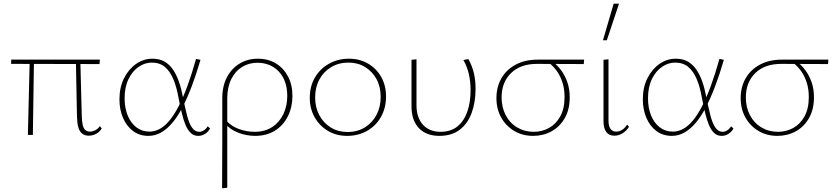

<svg xmlns="http://www.w3.org/2000/svg" viewBox="-20 -731 4510 1040"><path d="M131 0 141 -407H164L158 0ZM40 -385 41 -408H521L519 -384ZM397 -97 391 -407H415L423 -100Q424 -71 428.5 -52.5Q433 -34 443 -26Q453 -18 467 -18Q480 -18 495 -25Q510 -32 521 -48L531 -35Q524 -23 513.5 -14.5Q503 -6 489.5 -1Q476 4 461 4Q440 4 425.5 -7Q411 -18 404.5 -40.5Q398 -63 397 -97Z M784 5Q736 5 701 -21Q666 -47 646.5 -92Q627 -137 627 -193Q627 -258 652 -307.5Q677 -357 717.5 -385Q758 -413 805 -413Q844 -413 871 -397.5Q898 -382 917 -354Q936 -326 949 -289Q962 -252 970 -209Q982 -149 993 -106Q1004 -63 1020 -40Q1036 -17 1059 -17Q1071 -17 1083.5 -24.5Q1096 -32 1105 -47L1118 -35Q1108 -17 1091 -6Q1074 5 1054 5Q1030 5 1013.5 -10.5Q997 -26 985.5 -53Q974 -80 965 -117.5Q956 -155 947 -201Q937 -259 919 -302Q901 -345 873 -368.5Q845 -392 802 -392Q765 -392 731 -369Q697 -346 676 -302.5Q655 -259 655 -198Q655 -147 671.5 -106Q688 -65 718.5 -41.5Q749 -18 790 -18Q818 -18 845 -32.5Q872 -47 897.5 -77.5Q923 -108 947.5 -155Q972 -202 995.5 -266Q1019 -330 1042 -412L1066 -407Q1043 -328 1018.5 -263.5Q994 -199 968 -149Q942 -99 913 -65Q884 -31 852 -13Q820 5 784 5Z M1183 289Q1183 228 1183.5 166.5Q1184 105 1184 44Q1184 -17 1184 -78Q1184 -139 1184 -199Q1184 -265 1209.5 -313Q1235 -361 1278.5 -387Q1322 -413 1376 -413Q1433 -413 1474.5 -387.5Q1516 -362 1540 -317Q1564 -272 1564 -211Q1564 -151 1539.5 -101.5Q1515 -52 1469.5 -23.5Q1424 5 1362 5Q1316 5 1271 -12Q1226 -29 1198 -63L1208 -75Q1235 -46 1276 -31.5Q1317 -17 1359 -17Q1415 -17 1454.5 -43Q1494 -69 1515 -113Q1536 -157 1536 -211Q1536 -294 1491 -342.5Q1446 -391 1374 -391Q1328 -391 1291.5 -368.5Q1255 -346 1233.5 -304Q1212 -262 1211 -202Q1211 -149 1211 -99Q1211 -49 1211 -0.5Q1211 48 1211 95.5Q1211 143 1211 190.5Q1211 238 1211 286Z M1860 5Q1802 5 1756.5 -22Q1711 -49 1684.5 -95.5Q1658 -142 1658 -201Q1658 -263 1685.5 -310.5Q1713 -358 1761.5 -385.5Q1810 -413 1870 -413Q1928 -413 1973.5 -386.5Q2019 -360 2045 -314Q2071 -268 2071 -208Q2071 -147 2044 -98.5Q2017 -50 1969 -22.5Q1921 5 1860 5ZM1862 -16Q1916 -16 1956.5 -41Q1997 -66 2019.5 -109Q2042 -152 2042 -206Q2042 -261 2019.5 -302.5Q1997 -344 1957.5 -368Q1918 -392 1868 -392Q1815 -392 1774 -367.5Q1733 -343 1710 -300.5Q1687 -258 1687 -203Q1687 -149 1710 -106.5Q1733 -64 1772.5 -40Q1812 -16 1862 -16Z M2360 5Q2289 5 2249 -37Q2209 -79 2209 -154V-407L2236 -410V-161Q2236 -94 2271 -55.5Q2306 -17 2366 -17Q2422 -17 2458 -46.5Q2494 -76 2511.5 -127Q2529 -178 2529 -241Q2529 -290 2519.5 -330.5Q2510 -371 2490 -406L2517 -411Q2537 -375 2546.5 -336.5Q2556 -298 2556 -250Q2556 -178 2535 -120Q2514 -62 2470.5 -28.5Q2427 5 2360 5Z M2868 5Q2810 5 2765 -22Q2720 -49 2694.5 -95Q2669 -141 2669 -199Q2669 -260 2696 -307Q2723 -354 2773.5 -381Q2824 -408 2893 -408H3144L3142 -384Q3076 -384 3008 -384.5Q2940 -385 2889 -385Q2799 -385 2748 -335Q2697 -285 2697 -203Q2697 -150 2719 -107.5Q2741 -65 2781 -41Q2821 -17 2871 -17Q2916 -17 2954 -38Q2992 -59 3015 -101Q3038 -143 3038 -205Q3038 -248 3027 -283Q3016 -318 2997 -345Q2978 -372 2953 -391L2974 -397Q2998 -379 3019 -351Q3040 -323 3053 -286Q3066 -249 3066 -204Q3066 -138 3039 -91Q3012 -44 2967 -19.5Q2922 5 2868 5Z M3308 4Q3279 4 3264 -16Q3249 -36 3249 -74V-407L3276 -410V-77Q3276 -49 3286.5 -33.5Q3297 -18 3318 -18Q3334 -18 3349.5 -27.5Q3365 -37 3377 -56L3387 -44Q3374 -23 3353 -9.5Q3332 4 3308 4ZM3246 -513 3304 -711H3333L3267 -513Z M3619 5Q3571 5 3536 -21Q3501 -47 3481.5 -92Q3462 -137 3462 -193Q3462 -258 3487 -307.5Q3512 -357 3552.5 -385Q3593 -413 3640 -413Q3679 -413 3706 -397.5Q3733 -382 3752 -354Q3771 -326 3784 -289Q3797 -252 3805 -209Q3817 -149 3828 -106Q3839 -63 3855 -40Q3871 -17 3894 -17Q3906 -17 3918.5 -24.5Q3931 -32 3940 -47L3953 -35Q3943 -17 3926 -6Q3909 5 3889 5Q3865 5 3848.5 -10.5Q3832 -26 3820.5 -53Q3809 -80 3800 -117.5Q3791 -155 3782 -201Q3772 -259 3754 -302Q3736 -345 3708 -368.5Q3680 -392 3637 -392Q3600 -392 3566 -369Q3532 -346 3511 -302.5Q3490 -259 3490 -198Q3490 -147 3506.5 -106Q3523 -65 3553.5 -41.5Q3584 -18 3625 -18Q3653 -18 3680 -32.5Q3707 -47 3732.5 -77.5Q3758 -108 3782.5 -155Q3807 -202 3830.5 -266Q3854 -330 3877 -412L3901 -407Q3878 -328 3853.5 -263.5Q3829 -199 3803 -149Q3777 -99 3748 -65Q3719 -31 3687 -13Q3655 5 3619 5Z M4191 5Q4133 5 4088 -22Q4043 -49 4017.5 -95Q3992 -141 3992 -199Q3992 -260 4019 -307Q4046 -354 4096.5 -381Q4147 -408 4216 -408H4467L4465 -384Q4399 -384 4331 -384.5Q4263 -385 4212 -385Q4122 -385 4071 -335Q4020 -285 4020 -203Q4020 -150 4042 -107.5Q4064 -65 4104 -41Q4144 -17 4194 -17Q4239 -17 4277 -38Q4315 -59 4338 -101Q4361 -143 4361 -205Q4361 -248 4350 -283Q4339 -318 4320 -345Q4301 -372 4276 -391L4297 -397Q4321 -379 4342 -351Q4363 -323 4376 -286Q4389 -249 4389 -204Q4389 -138 4362 -91Q4335 -44 4290 -19.5Q4245 5 4191 5Z"/></svg>

Font: Ysabeau Office Thin
Style: Regular
Weight: 250
Designer: Christian Thalmann (Catharsis Fonts)
Version: Version 2.001;gftools[0.9.30]; featfreeze: tnum,lnum,ss02